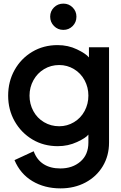

<svg xmlns="http://www.w3.org/2000/svg" viewBox="-20 -810 667 1060"><path d="M60 74 166 25Q183 72 220.5 96Q258 120 313 120Q380 120 424 82Q468 44 468 -23V-67Q455 -49 405.5 -26Q356 -3 299 -3Q221 -3 159 -40Q97 -77 61 -140.5Q25 -204 25 -282Q25 -360 60.5 -423.5Q96 -487 158 -524Q220 -561 298 -561Q356 -561 405 -537.5Q454 -514 471 -493V-549H582V-23Q582 50 547.5 107.5Q513 165 452 197.5Q391 230 314 230Q226 230 159 190Q92 150 60 74ZM307 -113Q351 -113 388.5 -135.5Q426 -158 447 -197Q468 -236 468 -282Q468 -328 447 -367Q426 -406 388.5 -428.5Q351 -451 307 -451Q261 -451 223.5 -428.5Q186 -406 164.5 -367Q143 -328 143 -282Q143 -236 164 -197Q185 -158 223 -135.5Q261 -113 307 -113ZM257 -718Q257 -748 278 -769Q299 -790 330 -790Q360 -790 381 -769Q402 -748 402 -718Q402 -687 381 -666Q360 -645 330 -645Q299 -645 278 -666.5Q257 -688 257 -718Z"/></svg>

Font: BLUETTI 2.0 Medium
Style: Italic
Weight: 500
Designer: Stijn de Vries
Foundry: tokotype
Version: Version 2.005;October 31, 2023;FontCreator 14.0.0.2814 64-bi